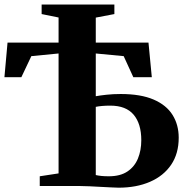

<svg xmlns="http://www.w3.org/2000/svg" viewBox="-20 -840 844 867"><path d="M515.5 7.5Q503 7.5 481.2 6.2Q459.5 5 434.2 3.8Q409 2.5 384.5 1.2Q360 0 341 0H159.5V-44L244.5 -57V-598.5L121.5 -586.5L76.5 -491.5H0L14 -647.5H244.5V-761L168 -776.5V-819.5H496.5V-776.5L412.5 -760.5V-647.5H650.5L665.5 -491.5H582L538.5 -586.5L412.5 -598.5V-405.5Q431 -409 460.8 -412.2Q490.5 -415.5 525 -415.5Q615.5 -415.5 673.5 -390.5Q731.5 -365.5 759.2 -321Q787 -276.5 787 -218Q787 -146.5 752.8 -96Q718.5 -45.5 657.2 -19Q596 7.5 515.5 7.5ZM471.5 -44Q523 -44 555.2 -65.5Q587.5 -87 602.8 -124Q618 -161 618 -207Q618 -281 583.5 -322Q549 -363 478 -363Q458 -363 441 -361.5Q424 -360 412.5 -357.5V-49.5Q423.5 -47 437.5 -45.5Q451.5 -44 471.5 -44Z"/></svg>

Font: Merriweather 72pt ExtraBold
Style: Regular
Weight: 800
Version: Version 2.100